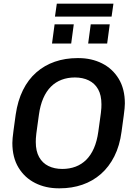

<svg xmlns="http://www.w3.org/2000/svg" viewBox="-20 -1011 738 1041"><path d="M298 10Q228 10 171 -18.5Q114 -47 80.5 -102Q47 -157 47 -236Q47 -257 53 -301.5Q59 -346 65 -389Q76 -465 104.5 -522.5Q133 -580 177 -618.5Q221 -657 277.5 -676.5Q334 -696 400 -696H406Q476 -696 533 -667.5Q590 -639 623.5 -584Q657 -529 657 -450Q657 -429 651 -385Q645 -341 639 -297Q629 -221 600 -163.5Q571 -106 527 -67.5Q483 -29 426.5 -9.5Q370 10 304 10ZM318 -95Q357 -95 390 -107.5Q423 -120 448 -145Q473 -170 489.5 -208Q506 -246 513 -297Q518 -334 521.5 -358.5Q525 -383 527 -399Q529 -415 529.5 -425.5Q530 -436 530 -445Q530 -495 512 -527Q494 -559 461.5 -575Q429 -591 386 -591Q347 -591 314 -578.5Q281 -566 256 -541Q231 -516 214.5 -478Q198 -440 191 -389Q186 -352 182.5 -327.5Q179 -303 177 -287Q175 -271 174.5 -260.5Q174 -250 174 -241Q174 -192 192 -159.5Q210 -127 242.5 -111Q275 -95 318 -95ZM278 -921 288 -991H595L585 -921ZM262 -775 276 -879H380L366 -775ZM458 -775 472 -879H575L561 -775Z"/></svg>

Font: Chivo Medium Medium
Style: Italic
Weight: 500
Italic angle: -8.05°
Version: Version 2.002